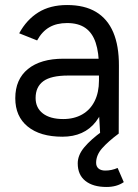

<svg xmlns="http://www.w3.org/2000/svg" viewBox="-20 -532 549 764"><path d="M373.8 -82.2V-263.8Q373.8 -322.8 360.7 -362.1Q347.6 -401.3 319.7 -420.8Q291.8 -440.3 247 -440.3Q205.3 -440.3 176.2 -423.4Q147.1 -406.6 127.7 -371.1L56.4 -399.5Q85.5 -453.3 132.5 -482.7Q179.5 -512 247 -512Q316.2 -512 362 -484.6Q407.8 -457.2 430.7 -403.4Q453.5 -349.7 453.2 -270.5L452.4 0H378.5ZM40.8 -141Q40.8 -216.4 91.3 -257.4Q141.8 -298.4 232.6 -298.4H376.2V-231.4H251.1Q183.1 -231.4 152.4 -208.9Q121.7 -186.3 121.7 -142.1Q121.7 -102.8 150.7 -80.5Q179.7 -58.3 231.6 -58.3Q274.9 -58.3 307.2 -76.7Q339.4 -95.1 356.6 -129.7Q373.8 -164.3 373.8 -211.2H407.9Q407.9 -107.4 361.4 -47.7Q314.9 12 228.4 12Q139.8 12 90.3 -28.4Q40.8 -68.7 40.8 -141ZM289.3 118Q289.3 85 315.8 53.6Q342.2 22.2 387.2 -10L451.8 0Q410 31.2 386.2 58.2Q362.5 85.3 362.5 115.8Q362.5 130.5 372.1 138.6Q381.7 146.7 398.8 146.7Q424.3 146.7 448 136.3L472.5 192.7Q444.7 212 403.7 212Q350 212 319.7 187.8Q289.3 163.7 289.3 118Z"/></svg>

Font: Oak Sans Light
Style: Regular
Weight: 400
Designer: Erik Kennedy, Walven
Foundry: Erik Kennedy, Walven
Version: Version 1.100;Glyphs 3.1.2 (3151)